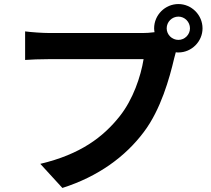

<svg xmlns="http://www.w3.org/2000/svg" viewBox="-20 -873 1040 948"><path d="M861 -676C829 -676 803 -702 803 -733C803 -765 829 -791 861 -791C892 -791 918 -765 918 -733C918 -702 892 -676 861 -676ZM223 -710C190 -710 133 -714 104 -718V-577C130 -579 177 -581 223 -581H689C675 -495 637 -382 571 -299C490 -197 378 -111 179 -64L288 55C467 -2 600 -101 690 -221C774 -332 817 -487 840 -585L848 -615C852 -614 857 -614 861 -614C926 -614 980 -668 980 -733C980 -799 926 -853 861 -853C795 -853 741 -799 741 -733C741 -726 742 -720 743 -714C721 -711 700 -710 686 -710Z"/></svg>

Font: Noto Sans CJK JP Bold
Style: Regular
Weight: 700
Designer: Ryoko NISHIZUKA (kana & ideographs); Paul D. Hunt (Latin, Greek & Cyrillic); Wenlong ZHANG (bopomofo); Sandoll Communica
Foundry: Adobe Systems Incorporated
Version: Version 1.004;PS 1.004;hotconv 1.0.82;makeotf.lib2.5.63406